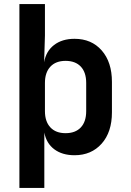

<svg xmlns="http://www.w3.org/2000/svg" viewBox="-20 -750 640 940"><path d="M75 170V-730H200V-576L196 -445Q205 -499 244.5 -529.5Q284 -560 345 -560Q428 -560 478 -503Q528 -446 528 -349V-200Q528 -103 477.5 -46.5Q427 10 345 10Q285 10 246 -19Q207 -48 197 -101V170ZM301 -98Q349 -98 375.5 -126Q402 -154 402 -206V-344Q402 -396 375.5 -424Q349 -452 301 -452Q253 -452 226.5 -423.5Q200 -395 200 -344V-206Q200 -155 226.5 -126.5Q253 -98 301 -98Z"/></svg>

Font: NKDuy Mono
Style: Bold
Weight: 700
Monospace: yes
Designer: NKDuy
Foundry: NKDuy
Version: Version 2.251; ttfautohint (v1.8.4.7-5d5b)